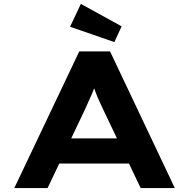

<svg xmlns="http://www.w3.org/2000/svg" viewBox="-20 -963 968 983"><path d="M53.2 0 385.9 -700H543.4L875.1 0H700.3L507.8 -403.4Q497.5 -425.6 488.2 -445.6Q478.9 -465.7 471.4 -485.6Q463.8 -505.4 457 -525.2Q450.1 -545 444.3 -565.4L480.6 -565.8Q474.3 -544 466.9 -523.4Q459.6 -502.8 451 -483Q442.3 -463.1 433.3 -443.4Q424.3 -423.6 414.6 -401.7L223.6 0ZM207.6 -125.8 262.9 -254.5H662.9L692.2 -125.8ZM565.4 -747.5 338.7 -826 394 -943 602.8 -828.2Z"/></svg>

Font: Lexend Tera
Style: Regular
Weight: 400
Designer: Bonnie Shaver-Troup, Thomas Jockin
Foundry: Lexend
Version: Version 1.007